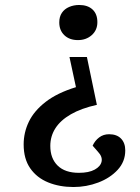

<svg xmlns="http://www.w3.org/2000/svg" viewBox="-20 -542 561 771"><path d="M369 -121Q306 -107 264.5 -83Q223 -59 202.5 -27Q182 5 182 44Q182 94 211.5 123Q241 152 297 152Q337 152 360.5 139Q384 126 388 106.5Q392 87 373 67L352 43Q361 23 378 10Q395 -3 418 -3Q449 -3 466 14.5Q483 32 483 62Q483 107 452.5 140Q422 173 374.5 191Q327 209 275 209Q219 209 173.5 190.5Q128 172 101.5 134Q75 96 75 38Q75 -10 96 -53.5Q117 -97 163.5 -133Q210 -169 285 -192L259 -313H329ZM371 -453Q371 -421 348.5 -401Q326 -381 293 -381Q259 -381 238.5 -400.5Q218 -420 218 -452Q218 -475 228.5 -490.5Q239 -506 257.5 -514Q276 -522 298 -522Q332 -522 351.5 -504Q371 -486 371 -453Z"/></svg>

Font: Literata Medium
Style: Italic
Weight: 500
Italic angle: -2°
Designer: Latin by Veronika Burian and Jose Scaglione. Greek by Irene Vlachou. Cyrillic by Vera Evstafieva
Foundry: TypeTogether
Version: Version 3.103;gftools[0.9.29]